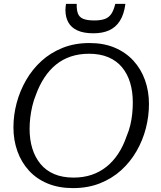

<svg xmlns="http://www.w3.org/2000/svg" viewBox="-20 -949 826 986"><path d="M355 17Q282 17 225 -6.5Q168 -30 129 -72.5Q90 -115 69.5 -172Q49 -229 49 -295Q49 -358 65.5 -420Q82 -482 114 -537.5Q146 -593 192.5 -635.5Q239 -678 301 -703Q363 -728 440 -728Q513 -728 569.5 -704Q626 -680 665 -637.5Q704 -595 724.5 -538Q745 -481 745 -415Q745 -352 729 -290Q713 -228 681 -172.5Q649 -117 602 -74.5Q555 -32 493 -7.5Q431 17 355 17ZM437 -673Q387 -673 344.5 -659Q302 -645 268 -617.5Q234 -590 208 -550.5Q182 -511 164 -461Q153 -434 146 -404.5Q139 -375 135.5 -345.5Q132 -316 132 -287Q132 -232 146 -186.5Q160 -141 188 -107Q216 -73 258.5 -55Q301 -37 358 -37Q408 -37 450 -51Q492 -65 526.5 -92.5Q561 -120 587 -159.5Q613 -199 630 -249Q642 -277 649 -306Q656 -335 659 -364.5Q662 -394 662 -423Q662 -478 648.5 -523.5Q635 -569 607 -603Q579 -637 536.5 -655Q494 -673 437 -673ZM460 -778Q506 -778 540 -793Q574 -808 595.5 -841.5Q617 -875 624 -929H572Q564 -896 551.5 -877.5Q539 -859 518 -851.5Q497 -844 465 -844Q427 -844 407 -852.5Q387 -861 380 -880Q373 -899 374 -929H319Q318 -921 317 -914Q316 -907 316 -898Q316 -861 331 -834Q346 -807 378 -792.5Q410 -778 460 -778Z"/></svg>

Font: Roboto Serif 20pt Light
Style: Italic
Weight: 300
Italic angle: -10°
Version: Version 1.007